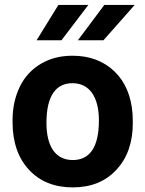

<svg xmlns="http://www.w3.org/2000/svg" viewBox="-20 -770 605 799"><path d="M304.2 -602.5H410.6L540.5 -749.5H414.1ZM132.3 -602.5H235.8L347.7 -749.5H223.1ZM32.2 -262.7C32.2 -178.7 55.2 -112.3 100.6 -63.5C146 -14.6 206.5 9.8 282.7 9.8C358.9 9.8 419.4 -14.6 464.8 -64C510.3 -112.8 532.7 -177.7 532.7 -258.8L531.7 -294.9C526.4 -369.6 501.5 -429.2 456.5 -472.7C411.1 -516.1 353 -538.1 281.7 -538.1C231.4 -538.1 187.5 -526.9 149.9 -504.4C111.8 -481.9 82.5 -450.2 62.5 -409.2C42.5 -368.2 32.2 -321.3 32.2 -269ZM173.3 -258.8C173.3 -371.6 212.9 -423.8 281.7 -423.8C351.6 -423.8 391.6 -367.2 391.6 -269C391.6 -153.8 351.1 -104 282.7 -104C212.4 -104 173.3 -158.7 173.3 -258.8Z"/></svg>

Font: Roboto
Style: Bold
Weight: 700
Designer: Google
Version: Version 2.137; 2017